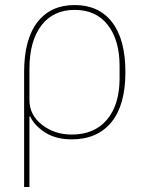

<svg xmlns="http://www.w3.org/2000/svg" viewBox="-20 -538 575 758"><path d="M75.2 200.2V-252.9Q75.2 -382.3 127.4 -450.2Q179.7 -518.1 274.9 -518.1Q370.1 -518.1 422.6 -450.2Q475.1 -382.3 475.1 -252.9Q475.1 -123 419.7 -55.4Q364.3 12.2 263.2 12.2Q201.7 12.2 159.4 -14.2Q117.2 -40.5 99.1 -78.1H96.2V200.2ZM263.2 -6.8Q353 -6.8 402.6 -65.9Q452.1 -125 452.1 -229V-276.9Q452.1 -379.9 405.5 -439.5Q358.9 -499 274.9 -499Q190.4 -499 143.3 -437.5Q96.2 -376 96.2 -265.1V-143.1Q96.2 -84 145.8 -45.4Q195.3 -6.8 263.2 -6.8Z"/></svg>

Font: Anuphan Thin
Style: Regular
Weight: 250
Designer: Mike Abbink, Paul van der Laan, Pieter van Rosmalen, Mint Tantisuwanna
Foundry: Bold Monday; Cadson Demak
Version: Version 3.002;hotconv 1.0.109;makeotfexe 2.5.65596